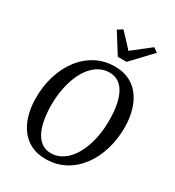

<svg xmlns="http://www.w3.org/2000/svg" viewBox="-231 -1130 1165 1275"><g transform="rotate(30 351.0 -492.0)"><path d="M316 10Q251.5 10 203.5 -14.5Q155.5 -39 123.8 -82.2Q92 -125.5 76 -182.5Q60 -239.5 59.5 -305Q58.5 -397.5 83 -478.5Q107.5 -559.5 154 -621.2Q200.5 -683 266 -718Q331.5 -753 412.5 -753Q478 -753 526 -728.2Q574 -703.5 605.2 -660Q636.5 -616.5 652 -560.2Q667.5 -504 668.5 -440.5Q669.5 -348.5 645.5 -267Q621.5 -185.5 575.2 -123.2Q529 -61 463.5 -25.5Q398 10 316 10ZM328 -41Q369.5 -41 405 -60.8Q440.5 -80.5 468.8 -116Q497 -151.5 516.8 -200.2Q536.5 -249 546.8 -307.5Q557 -366 556 -431Q555.5 -493 545.8 -542.8Q536 -592.5 516.8 -627.8Q497.5 -663 468.5 -681.8Q439.5 -700.5 400 -700.5Q358.5 -700.5 323 -681.2Q287.5 -662 259.2 -626.8Q231 -591.5 211.2 -543Q191.5 -494.5 181.2 -436.5Q171 -378.5 171.5 -314Q172.5 -251 182.5 -200.5Q192.5 -150 212 -114.5Q231.5 -79 260.5 -60Q289.5 -41 328 -41ZM394 -818 298 -971 335.5 -994.5Q361 -968 386 -941.2Q411 -914.5 435.5 -887.5Q469.5 -914.5 503.8 -941.2Q538 -968 572 -994.5L605.5 -971L461.5 -818Z"/></g></svg>

Font: Merriweather 20pt
Style: Italic
Weight: 400
Italic angle: -7.8°
Version: Version 2.101